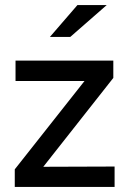

<svg xmlns="http://www.w3.org/2000/svg" viewBox="-20 -734 510 754"><path d="M38 0ZM38 0V-69L312 -416H41V-496H425V-428L150 -79L430 -80V0ZM284 -714H399L256 -589H176Z"/></svg>

Font: Rosa Sans
Style: Regular
Weight: 400
Designer: Pentagram / MCKL
Foundry: Pentagram / MCKL
Version: Version 1.005;September 16, 2019;FontCreator 11.5.0.2425 64-